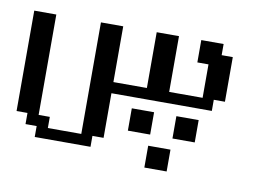

<svg xmlns="http://www.w3.org/2000/svg" viewBox="-45 -329 553 414"><g transform="rotate(10 231.5 -122.0)"><path d="M292.5 23.9V-23.9H341.3V23.9ZM243.7 -48.3V-97.2H292.5V-48.3ZM341.3 -48.3V-97.2H390.1V-48.3ZM48.3 0V-23.9H23.9V-48.3H0V-268.1H48.3V-48.3H72.8V-23.9H146V-268.1H194.8V-146H268.1V-268.1H316.9V-146H390.1V-219.2H365.7V-268.1H414.6V-243.7H439V-146H414.6V-121.6H194.8V-23.9H170.4V0Z"/></g></svg>

Font: FS Mondwest Regular
Style: Regular
Weight: 400
Designer: NZWStudios2024
Foundry: https://fontstruct.com
Version: Version 1.0